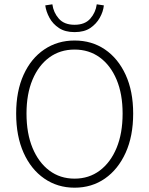

<svg xmlns="http://www.w3.org/2000/svg" viewBox="-20 -859 692 891"><path d="M326 12Q247 12 185.5 -30.5Q124 -73 89.5 -150Q55 -227 55 -332Q55 -436 89.5 -512Q124 -588 185.5 -629.5Q247 -671 326 -671Q406 -671 467 -629.5Q528 -588 563 -512Q598 -436 598 -332Q598 -227 563 -150Q528 -73 467 -30.5Q406 12 326 12ZM326 -30Q393 -30 443 -67.5Q493 -105 521 -172.5Q549 -240 549 -332Q549 -423 521 -489.5Q493 -556 443 -592.5Q393 -629 326 -629Q259 -629 209 -592.5Q159 -556 131 -489.5Q103 -423 103 -332Q103 -240 131 -172.5Q159 -105 209 -67.5Q259 -30 326 -30ZM326 -710Q282 -710 253.5 -729Q225 -748 209.5 -776.5Q194 -805 190 -834L223 -839Q228 -801 253 -772.5Q278 -744 326 -744Q374 -744 399 -772.5Q424 -801 429 -839L462 -834Q459 -805 443 -776.5Q427 -748 399 -729Q371 -710 326 -710Z"/></svg>

Font: Mada Light
Style: Regular
Weight: 300
Designer: Khaled Hosny
Version: Version 1.5